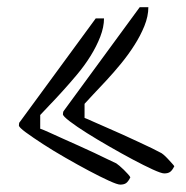

<svg xmlns="http://www.w3.org/2000/svg" viewBox="-20 -499 505 520"><path d="M31.2 -159.2Q31.2 -161.1 31.7 -164.6Q32.2 -168 33.2 -168L239.3 -449.2H261.7Q261.7 -425.8 251.5 -399.4Q241.2 -373 225.1 -347.2Q209 -321.3 188.5 -296.9Q168 -272.5 148.9 -251.5Q129.9 -230.5 113.8 -213.9Q97.7 -197.3 88.9 -187.5V-150.4Q97.7 -147.5 113.8 -140.1Q129.9 -132.8 150.4 -123.5Q170.9 -114.3 192.9 -104.5Q214.8 -94.7 235.4 -85Q255.9 -75.2 272 -67.4Q288.1 -59.6 294.9 -56.6Q297.9 -54.7 303.7 -49.8Q309.6 -44.9 315.4 -39.1Q321.3 -33.2 326.7 -27.3Q332 -21.5 333 -18.6Q327.1 -6.8 321.3 -2.9Q315.4 1 305.7 1Q297.9 1 274.4 -9.8Q251 -20.5 220.7 -36.6Q190.4 -52.7 157.2 -71.8Q124 -90.8 96.2 -108.9Q68.4 -127 49.8 -140.6Q31.2 -154.3 31.2 -159.2ZM150.4 -189.5Q150.4 -191.4 150.9 -194.3Q151.4 -197.3 152.3 -198.2L358.4 -479.5H381.8Q381.8 -455.1 371.1 -428.7Q360.4 -402.3 344.2 -377Q328.1 -351.6 308.1 -327.1Q288.1 -302.7 268.6 -281.7Q249 -260.7 232.9 -243.7Q216.8 -226.6 209 -217.8V-179.7Q216.8 -176.8 232.9 -169.4Q249 -162.1 269.5 -153.3Q290 -144.5 312.5 -134.3Q335 -124 355 -114.7Q375 -105.5 391.1 -97.7Q407.2 -89.8 414.1 -85.9Q417 -85 422.9 -80.1Q428.7 -75.2 434.6 -68.8Q440.4 -62.5 445.3 -57.1Q450.2 -51.8 452.1 -48.8Q446.3 -37.1 440.4 -33.2Q434.6 -29.3 424.8 -29.3Q417 -29.3 393.6 -40Q370.1 -50.8 339.8 -66.9Q309.6 -83 276.4 -102.1Q243.2 -121.1 215.3 -138.7Q187.5 -156.2 168.9 -170.4Q150.4 -184.6 150.4 -189.5Z"/></svg>

Font: Annie Use Your Telescope
Style: Regular
Weight: 400
Designer: Kimberly Geswein
Foundry: Kimberly Geswein
Version: Version 1.002 2001